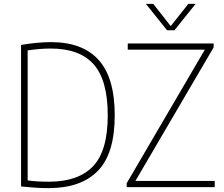

<svg xmlns="http://www.w3.org/2000/svg" viewBox="-20 -964 1156 989"><path d="M230.5 5Q196.5 5 164.2 3Q132 1 88.5 -3.5V-732.5Q125.5 -739 165.2 -743Q205 -747 243 -747Q405.5 -747 488.2 -655Q571 -563 571 -370Q571 -173 484.2 -84Q397.5 5 230.5 5ZM231.5 -28Q383.5 -28 459.2 -107.5Q535 -187 535 -370Q535 -550 463 -632Q391 -714 240.5 -714Q213 -714 183.2 -711.5Q153.5 -709 122.5 -704.5V-34.5Q149 -31 175 -29.5Q201 -28 231.5 -28ZM632.5 0V-20L1035 -708H638V-740H1080.5V-720L677.5 -32H1086V0ZM840.5 -808 731.5 -944H769.5L859.5 -829.5L950 -944H987.5L878.5 -808Z"/></svg>

Font: Encode Sans SemiCondensed SemiCondensed Thin
Style: Regular
Weight: 100
Width: 4
Designer: Multiple Designers
Foundry: Impallari Type
Version: Version 3.000; ttfautohint (v1.8.3) -l 8 -r 50 -G 200 -x 14 